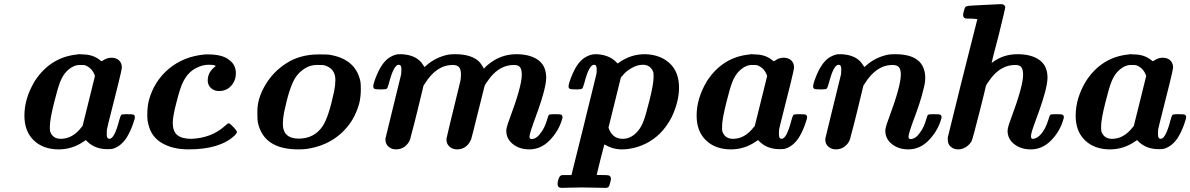

<svg xmlns="http://www.w3.org/2000/svg" viewBox="-20 -714 5753 928"><path d="M264 8Q189 8 143.5 -35.5Q98 -79 98 -155Q98 -239 148 -322Q224 -439 356 -451L359 -452Q362 -452 364 -452Q366 -452 371 -451.5Q376 -451 379 -451Q431 -451 465 -422L471 -418L473 -419Q475 -420 477 -421Q496 -435 519 -435Q542 -435 555.5 -422Q569 -409 569 -387Q569 -380 552.5 -312.5Q536 -245 517.5 -173Q499 -101 497 -89Q496 -84 496 -69V-63Q496 -43 509 -43Q533 -43 556 -132Q562 -154 565.5 -158Q569 -162 586 -162H596Q621 -162 625 -160Q632 -156 632 -148Q632 -140 622 -112Q609 -76 591 -47Q563 -6 525 5Q518 7 499 7Q434 7 395 -37L386 -31Q330 8 264 8ZM439 -347Q426 -386 390 -399Q384 -400 365 -400Q333 -400 302 -369Q284 -351 271.5 -320Q259 -289 242 -220Q221 -137 221 -103Q221 -85 222 -80Q234 -43 274 -43Q330 -43 373 -98L379 -105Q389 -145 409 -225.5Q429 -306 439 -347Z M815 -121Q815 -79 837 -61Q859 -43 905 -43Q1003 -47 1068 -106Q1080 -118 1085 -118Q1091 -118 1103 -105Q1125 -83 1125 -76Q1125 -70 1114 -59Q1043 8 891 8Q814 8 762 -23Q710 -54 697 -114Q692 -131 692 -149V-164Q692 -196 699 -227Q724 -321 796 -381.5Q868 -442 972 -451H986Q1056 -451 1088 -424Q1120 -401 1120 -360Q1120 -324 1097 -299Q1074 -274 1039 -274Q1015 -274 999.5 -288.5Q984 -303 984 -325Q984 -366 1022 -394Q1022 -401 988 -401Q959 -401 930 -386Q888 -366 864 -316Q850 -288 832 -216Q815 -151 815 -121Z M1261 -301Q1300 -368 1366 -409.5Q1432 -451 1520 -451Q1561 -451 1568 -450Q1699 -431 1722 -320Q1724 -308 1724 -282Q1724 -248 1717 -217Q1693 -126 1626 -67Q1559 -8 1461 6Q1445 8 1421 8Q1253 8 1226 -124Q1224 -136 1224 -162V-178Q1224 -237 1261 -301ZM1347 -116Q1347 -44 1424 -44Q1499 -44 1540 -105Q1569 -149 1595 -273Q1601 -304 1601 -328Q1601 -384 1546 -399Q1542 -400 1519 -400H1510Q1479 -400 1451.5 -382Q1424 -364 1408 -339Q1379 -295 1353 -171Q1347 -139 1347 -116Z M1920 -376V-382Q1920 -401 1907 -401Q1883 -401 1860 -312Q1854 -290 1850 -286Q1846 -282 1829 -282H1819Q1795 -282 1791 -284Q1784 -288 1784 -296Q1784 -311 1803 -356Q1820 -395 1841.5 -418.5Q1863 -442 1897 -451Q1902 -452 1920 -452Q1995 -449 2025 -400Q2029 -393 2030.5 -392Q2032 -391 2033 -390.5Q2034 -390 2036 -393Q2038 -396 2041 -398Q2087 -438 2147 -450Q2159 -452 2181 -452Q2250 -452 2288 -423Q2302 -413 2319 -382Q2333 -400 2369 -423Q2418 -452 2476 -452Q2542 -452 2581 -424Q2620 -396 2620 -338Q2620 -327 2616 -303Q2606 -247 2561 -127Q2543 -77 2541 -65Q2539 -55 2539 -54Q2539 -42 2549 -42Q2574 -42 2596 -75Q2614 -99 2625 -138Q2630 -156 2633.5 -159Q2637 -162 2657 -162H2664Q2688 -162 2692 -160Q2699 -156 2699 -148Q2699 -144 2696 -135Q2679 -79 2636.5 -35.5Q2594 8 2538 8Q2491 8 2459 -17.5Q2427 -43 2427 -82Q2427 -97 2442 -137Q2502 -297 2502 -352Q2502 -377 2494 -388.5Q2486 -400 2464 -400Q2398 -400 2349 -339Q2324 -306 2322 -298Q2321 -296 2291 -174Q2261 -52 2257 -40Q2250 -27 2249 -25Q2228 8 2188 8Q2168 8 2153 -5Q2138 -18 2138 -38V-44Q2138 -46 2154.5 -114.5Q2171 -183 2188 -252Q2205 -321 2205 -322Q2208 -337 2208 -353Q2208 -378 2199 -389Q2190 -400 2168 -400Q2089 -400 2033 -309L2027 -300L1997 -176Q1990 -147 1981.5 -114Q1973 -81 1968 -63Q1963 -45 1963 -43Q1956 -21 1937.5 -6.5Q1919 8 1894 8Q1873 8 1858 -5Q1843 -18 1843 -38V-44Q1843 -46 1881 -200L1919 -355Q1919 -357 1919.5 -364.5Q1920 -372 1920 -376Z M3101 -452Q3174 -449 3218 -407Q3262 -365 3262 -290Q3262 -224 3227 -149Q3204 -104 3171 -70Q3107 -7 3017 6Q3003 8 2985 8Q2942 8 2901 -16Q2900 -15 2882 57.5Q2864 130 2864 131Q2864 132 2891 132Q2919 132 2923 134Q2933 139 2933 150Q2933 155 2929 169.5Q2925 184 2923 187Q2920 194 2905 194Q2890 194 2853 193Q2816 192 2791 192Q2766 192 2736 193Q2706 194 2695 194Q2675 194 2675 176Q2675 159 2684 141Q2690 132 2701 132H2718H2742L2802 -109Q2811 -146 2820.5 -185Q2830 -224 2837.5 -253.5Q2845 -283 2850.5 -306.5Q2856 -330 2859.5 -343.5Q2863 -357 2863 -358Q2864 -363 2864 -381Q2864 -401 2851 -401Q2827 -401 2804 -312Q2798 -290 2794 -286Q2790 -282 2773 -282H2763Q2739 -282 2735 -284Q2728 -288 2728 -296Q2728 -311 2747 -356Q2769 -408 2801 -432Q2821 -446 2841 -450Q2846 -452 2864 -452Q2929 -449 2965 -407L2974 -413Q3030 -452 3096 -452ZM2921 -97Q2939 -43 2990 -43Q3028 -43 3058 -75Q3076 -93 3088.5 -124Q3101 -155 3118 -224Q3139 -307 3139 -341Q3139 -359 3138 -364Q3125 -401 3087 -401Q3060 -401 3031.5 -384.5Q3003 -368 2987 -346L2981 -340Z M3513 8Q3438 8 3392.5 -35.5Q3347 -79 3347 -155Q3347 -239 3397 -322Q3473 -439 3605 -451L3608 -452Q3611 -452 3613 -452Q3615 -452 3620 -451.5Q3625 -451 3628 -451Q3680 -451 3714 -422L3720 -418L3722 -419Q3724 -420 3726 -421Q3745 -435 3768 -435Q3791 -435 3804.5 -422Q3818 -409 3818 -387Q3818 -380 3801.5 -312.5Q3785 -245 3766.5 -173Q3748 -101 3746 -89Q3745 -84 3745 -69V-63Q3745 -43 3758 -43Q3782 -43 3805 -132Q3811 -154 3814.5 -158Q3818 -162 3835 -162H3845Q3870 -162 3874 -160Q3881 -156 3881 -148Q3881 -140 3871 -112Q3858 -76 3840 -47Q3812 -6 3774 5Q3767 7 3748 7Q3683 7 3644 -37L3635 -31Q3579 8 3513 8ZM3688 -347Q3675 -386 3639 -399Q3633 -400 3614 -400Q3582 -400 3551 -369Q3533 -351 3520.5 -320Q3508 -289 3491 -220Q3470 -137 3470 -103Q3470 -85 3471 -80Q3483 -43 3523 -43Q3579 -43 3622 -98L3628 -105Q3638 -145 3658 -225.5Q3678 -306 3688 -347Z M4046 -376V-382Q4046 -401 4033 -401Q4009 -401 3986 -312Q3980 -290 3976 -286Q3972 -282 3955 -282H3945Q3921 -282 3917 -284Q3910 -288 3910 -296Q3910 -311 3929 -356Q3946 -395 3967.5 -418.5Q3989 -442 4023 -451Q4028 -452 4046 -452Q4121 -449 4151 -400Q4155 -393 4156.5 -392Q4158 -391 4159 -390.5Q4160 -390 4162 -393Q4164 -396 4167 -398Q4213 -438 4273 -450Q4285 -452 4307 -452Q4452 -452 4452 -336Q4452 -314 4443 -281Q4430 -224 4393 -127Q4375 -77 4373 -65Q4371 -55 4371 -54Q4371 -42 4381 -42Q4406 -42 4428 -75Q4446 -99 4457 -138Q4462 -156 4465.5 -159Q4469 -162 4489 -162H4496Q4520 -162 4524 -160Q4531 -156 4531 -148Q4531 -144 4528 -135Q4511 -79 4468.5 -35.5Q4426 8 4370 8Q4323 8 4291 -17.5Q4259 -43 4259 -82Q4259 -97 4274 -137Q4334 -297 4334 -353Q4334 -378 4325 -389Q4316 -400 4294 -400Q4215 -400 4159 -309L4153 -300L4123 -176Q4116 -147 4107.5 -114Q4099 -81 4094 -63Q4089 -45 4089 -43Q4082 -21 4063.5 -6.5Q4045 8 4020 8Q3999 8 3984 -5Q3969 -18 3969 -38V-44Q3969 -46 4007 -200L4045 -355Q4045 -357 4045.5 -364.5Q4046 -372 4046 -376Z M4612 8Q4590 8 4575.5 -4.5Q4561 -17 4561 -38V-50Q4617 -280 4704 -622H4700Q4699 -622 4695 -622.5Q4691 -623 4684.5 -623.5Q4678 -624 4673 -624Q4668 -624 4662 -624Q4656 -624 4652 -624.5Q4648 -625 4647 -625Q4635 -628 4635 -642Q4635 -647 4639 -661.5Q4643 -676 4645 -679Q4649 -684 4659.5 -685.5Q4670 -687 4733 -690Q4805 -694 4818 -694Q4836 -694 4839 -679Q4839 -674 4807 -544Q4773 -415 4773 -411Q4773 -410 4774.5 -411Q4776 -412 4779 -414Q4830 -452 4898 -452Q4965 -452 5004 -424Q5043 -396 5043 -338Q5043 -327 5039 -303Q5029 -247 4984 -127Q4963 -71 4963 -56Q4963 -43 4971 -43Q4989 -43 5007 -61Q5033 -87 5048 -138Q5053 -156 5056.5 -159Q5060 -162 5080 -162H5087Q5111 -162 5115 -160Q5122 -156 5122 -148Q5122 -144 5119 -135Q5103 -79 5060.5 -35.5Q5018 8 4962 8Q4915 8 4882.5 -17Q4850 -42 4850 -82Q4850 -97 4865 -137Q4925 -297 4925 -352Q4925 -377 4917 -388.5Q4909 -400 4887 -400Q4821 -400 4772 -339Q4747 -306 4745 -298Q4745 -294 4713 -167.5Q4681 -41 4676 -32Q4667 -15 4649 -3.5Q4631 8 4612 8Z M5345 8Q5270 8 5224.5 -35.5Q5179 -79 5179 -155Q5179 -239 5229 -322Q5305 -439 5437 -451L5440 -452Q5443 -452 5445 -452Q5447 -452 5452 -451.5Q5457 -451 5460 -451Q5512 -451 5546 -422L5552 -418L5554 -419Q5556 -420 5558 -421Q5577 -435 5600 -435Q5623 -435 5636.5 -422Q5650 -409 5650 -387Q5650 -380 5633.5 -312.5Q5617 -245 5598.5 -173Q5580 -101 5578 -89Q5577 -84 5577 -69V-63Q5577 -43 5590 -43Q5614 -43 5637 -132Q5643 -154 5646.5 -158Q5650 -162 5667 -162H5677Q5702 -162 5706 -160Q5713 -156 5713 -148Q5713 -140 5703 -112Q5690 -76 5672 -47Q5644 -6 5606 5Q5599 7 5580 7Q5515 7 5476 -37L5467 -31Q5411 8 5345 8ZM5520 -347Q5507 -386 5471 -399Q5465 -400 5446 -400Q5414 -400 5383 -369Q5365 -351 5352.5 -320Q5340 -289 5323 -220Q5302 -137 5302 -103Q5302 -85 5303 -80Q5315 -43 5355 -43Q5411 -43 5454 -98L5460 -105Q5470 -145 5490 -225.5Q5510 -306 5520 -347Z"/></svg>

Font: KaTeX_Main
Style: Bold Italic
Weight: 700
Version: Version 1.1; ttfautohint (v1.3)